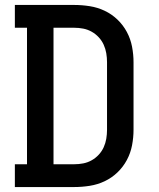

<svg xmlns="http://www.w3.org/2000/svg" viewBox="-20 -755 640 775"><path d="M40 0V-92H89V-643H40V-735H279Q311 -735 342.5 -730Q374 -725 402.5 -711.5Q431 -698 454 -676Q477 -654 492 -626Q507 -598 513 -566.5Q519 -535 519 -504V-231Q519 -200 513 -168.5Q507 -137 492 -109Q477 -81 454 -59Q431 -37 402.5 -23.5Q374 -10 342.5 -5Q311 0 279 0ZM196 -92H279Q298 -92 316 -95.5Q334 -99 350 -108Q366 -117 378.5 -130.5Q391 -144 398.5 -160.5Q406 -177 409 -195Q412 -213 412 -231V-504Q412 -522 409 -540Q406 -558 398.5 -574.5Q391 -591 378.5 -604.5Q366 -618 350 -627Q334 -636 316 -639.5Q298 -643 279 -643H196Z"/></svg>

Font: Iosevka Etoile Semibold
Style: Regular
Weight: 600
Designer: Belleve Invis
Foundry: Belleve Invis
Version: Version 22.1.2; ttfautohint (v1.8.4)